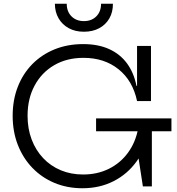

<svg xmlns="http://www.w3.org/2000/svg" viewBox="-20 -998 950 1028"><path d="M421.4 9.9Q340.2 9.9 271.8 -18.6Q203.4 -47.2 153.2 -99.4Q103.1 -151.5 75.4 -222.4Q47.8 -293.3 47.8 -378Q47.8 -462.6 75.2 -533Q102.6 -603.3 152.8 -654.5Q203 -705.6 272.2 -733.8Q341.4 -761.9 425.1 -761.9Q506.2 -761.9 565.1 -734.9Q624.1 -707.8 660.6 -657.7Q697.1 -607.6 710.5 -538.6H734.2L713.8 -457Q690.9 -565.9 614.8 -627.1Q538.7 -688.3 427.1 -688.3Q337.6 -688.3 270.2 -649Q202.9 -609.8 165.3 -539.8Q127.6 -469.9 127.6 -378Q127.6 -308.7 149.5 -251.1Q171.3 -193.6 211 -151.5Q250.7 -109.4 305.2 -86.5Q359.7 -63.7 424.9 -63.7Q501.5 -63.7 563 -94.3Q624.6 -124.8 665.2 -180.3Q705.9 -235.9 719.8 -310.6L777.1 -294.6Q760.9 -202.8 711.8 -134.4Q662.7 -65.9 588.2 -28Q513.8 9.9 421.4 9.9ZM745 0 718.2 -174.3V-361H793.1V0ZM494.4 -295.2V-364H897.9V-295.2ZM713.8 -457V-752H788.4V-457ZM584.6 -977.9Q584.9 -933.2 565.5 -899.5Q546.1 -865.8 511.1 -846.9Q476.1 -828.1 429.2 -828.1Q382.9 -828.1 348.1 -847.1Q313.2 -866.1 293.7 -899.8Q274.1 -933.6 273.8 -977.9H337.3Q337.3 -936 362.8 -910.5Q388.3 -885 429.2 -885Q470.6 -885 495.8 -910.5Q521.1 -936 521.1 -977.9Z"/></svg>

Font: Hepta Slab ExtraLight
Style: Regular
Weight: 200
Designer: Michael LaGattuta
Foundry: Michael LaGattuta
Version: Version 1.100